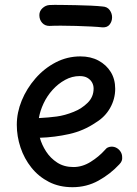

<svg xmlns="http://www.w3.org/2000/svg" viewBox="-20 -780 571 800"><path d="M282 0Q227 0 184 -22Q141 -44 111 -81.5Q81 -119 65.5 -165.5Q50 -212 50 -260Q50 -311 70.5 -361Q91 -411 127.5 -453Q164 -495 212 -520Q260 -545 315 -545Q358 -545 390.5 -527.5Q423 -510 441.5 -480Q460 -450 460 -410Q460 -368 439 -330.5Q418 -293 380 -270Q329 -235 268.5 -221.5Q208 -208 146 -206Q154 -177 172 -149Q190 -121 218.5 -102.5Q247 -84 286 -84Q323 -84 357.5 -105.5Q392 -127 417 -155Q423 -163 430.5 -166Q438 -169 445 -169Q457 -169 467 -163Q477 -157 483 -147Q489 -137 489 -125Q490 -117 487 -109.5Q484 -102 477 -95Q440 -55 390.5 -27.5Q341 0 282 0ZM142 -288Q182 -290 216 -294.5Q250 -299 287 -314Q320 -327 345 -351.5Q370 -376 370 -411Q370 -425 363.5 -436.5Q357 -448 344.5 -455.5Q332 -463 312 -463Q280 -463 251 -447Q222 -431 199 -405.5Q176 -380 161.5 -349Q147 -318 142 -288ZM186 -672Q167 -672 155.5 -685Q144 -698 144 -717Q144 -734 157 -746Q170 -758 186 -759Q204 -760 233.5 -759.5Q263 -759 296 -758.5Q329 -758 359 -756.5Q389 -755 407 -753Q427 -752 437 -738Q447 -724 447 -708Q447 -691 437 -678Q427 -665 407 -666Q389 -668 359.5 -669.5Q330 -671 296.5 -672Q263 -673 233.5 -673Q204 -673 186 -672Z"/></svg>

Font: Playpen Sans Thai
Style: Regular
Weight: 400
Designer: Sirin Gunkloy, Laura Meseguer, Veronika Burian, José Scaglione
Foundry: TypeTogether
Version: Version 2.000